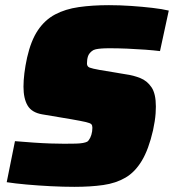

<svg xmlns="http://www.w3.org/2000/svg" viewBox="-20 -716 674 744"><path d="M268 8Q225 8 176 5.5Q127 3 82.5 -1Q38 -5 6 -10L38 -169Q74 -166 109.5 -163.5Q145 -161 176 -160Q207 -159 229 -159Q256 -159 273.5 -159.5Q291 -160 301.5 -162Q312 -164 318 -167Q321 -169 324 -173Q327 -177 329.5 -182Q332 -187 334 -193.5Q336 -200 337 -207Q338 -214 338 -221Q338 -230 334 -234.5Q330 -239 313 -243Q296 -247 256 -254L143 -273Q103 -280 87 -307Q71 -334 71 -380Q71 -404 74.5 -432.5Q78 -461 85 -493Q100 -559 127 -599Q154 -639 193.5 -660Q233 -681 285.5 -688.5Q338 -696 402 -696Q444 -696 488 -693Q532 -690 570.5 -685.5Q609 -681 634 -675L600 -518Q576 -521 542.5 -523.5Q509 -526 473 -527.5Q437 -529 405 -529Q386 -529 373 -528Q360 -527 351 -525Q342 -523 336 -518Q331 -514 327 -509Q323 -504 321 -498Q319 -492 318 -485Q317 -478 317 -470Q317 -458 327.5 -454Q338 -450 366 -445L468 -428Q497 -424 523.5 -413.5Q550 -403 567 -378Q584 -353 584 -303Q584 -291 583 -276.5Q582 -262 579.5 -246Q577 -230 573 -211Q556 -137 529.5 -93Q503 -49 466 -27.5Q429 -6 380 1Q331 8 268 8Z"/></svg>

Font: Saira Thin Black
Style: Italic
Weight: 900
Italic angle: -12°
Version: Version 1.101